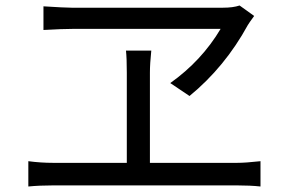

<svg xmlns="http://www.w3.org/2000/svg" viewBox="-20 -712 1040 698"><path d="M245 -607Q208 -607 138 -603V-689Q216 -684 240 -684H791Q827 -684 851 -692L904 -654Q885 -628 881 -621Q798 -469 669 -363L599 -410Q713 -491 782 -607ZM842 -120Q873 -120 927 -126V-34Q890 -38 842 -38H173Q124 -38 83 -34V-126Q128 -120 173 -120H441V-448Q441 -500 438 -528H530Q525 -480 525 -448V-120Z"/></svg>

Font: 思源黑体R
Style: Regular
Weight: 400
Designer: Ryoko NISHIZUKA  (kana & ideographs); Paul D. Hunt (Latin, Greek & Cyrillic); Wenlong ZHANG  (bopomofo); Sandoll Communi
Foundry: Adobe Systems Incorporated
Version: Version 1.00 June 24, 2014, initial release